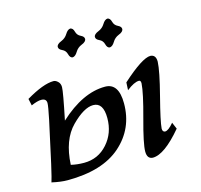

<svg xmlns="http://www.w3.org/2000/svg" viewBox="-104 -823 983 941"><g transform="rotate(-15 387.5 -352.0)"><path d="M226.6 -56.6Q298.3 -56.6 345.7 -109.9Q393.1 -163.1 393.1 -239.3Q393.1 -318.4 341.8 -318.4Q294.9 -318.4 231 -253.9Q167 -189.5 160.6 -64Q191.9 -56.6 226.6 -56.6ZM126.5 4.9Q92.3 4.9 46.9 -5.4Q57.1 -32.2 115.2 -304.7Q128.9 -370.1 128.9 -386.2Q128.9 -409.2 102.5 -409.2Q83.5 -409.2 51.3 -395L43.9 -429.7Q132.8 -482.4 184.6 -482.4Q195.3 -482.4 206.5 -471.9Q217.8 -461.4 217.8 -443.4Q217.8 -419.9 189 -280.8Q308.1 -390.6 421.4 -390.6Q490.7 -390.6 490.7 -287.6Q490.7 -160.2 397.5 -77.6Q304.2 4.9 126.5 4.9ZM558.6 6.3Q529.8 4.9 529.8 -32.2Q529.8 -71.3 563 -192.1Q596.2 -313 599.1 -360.4Q599.1 -375.5 589.8 -375.5Q565.4 -375.5 526.4 -344.7L528.3 -383.8Q633.8 -479 675.3 -479Q703.1 -477.5 703.1 -442.4Q701.2 -396 670.2 -275.9Q639.2 -155.8 636.7 -120.1Q636.7 -103 649.9 -102.1Q666.5 -102.1 693.8 -134.8L708 -101.1Q617.7 6.3 558.6 6.3ZM306.2 -570.3Q293 -571.8 288.1 -591.1Q283.2 -610.4 265.9 -618.2Q248.5 -626 248.5 -638.2Q248.5 -652.3 273.4 -662.1Q293.9 -670.4 305.4 -689.5Q316.9 -708.5 330.6 -710Q344.2 -708.5 349.1 -689.5Q354 -670.4 371.1 -662.4Q388.2 -654.3 388.2 -642.6Q388.2 -627.9 363.8 -618.7Q343.3 -610.4 331.8 -591.1Q320.3 -571.8 306.2 -570.3ZM494.6 -570.3Q481.4 -571.8 476.6 -591.1Q471.7 -610.4 454.3 -618.2Q437 -626 437 -638.2Q437 -652.3 461.9 -662.1Q482.4 -670.4 493.9 -689.5Q505.4 -708.5 519 -710Q532.7 -708.5 537.6 -689.5Q542.5 -670.4 559.6 -662.4Q576.7 -654.3 576.7 -642.6Q576.7 -627.9 552.2 -618.7Q531.7 -610.4 520.3 -591.1Q508.8 -571.8 494.6 -570.3Z"/></g></svg>

Font: Kelvinch
Style: Italic
Weight: 400
Italic angle: -10°
Designer: Paul James Miller
Foundry: High-Logic / Made with FontCreator
Version: Version 3.40;July 22, 2017;FontCreator 11.0.0.2388 64-bit